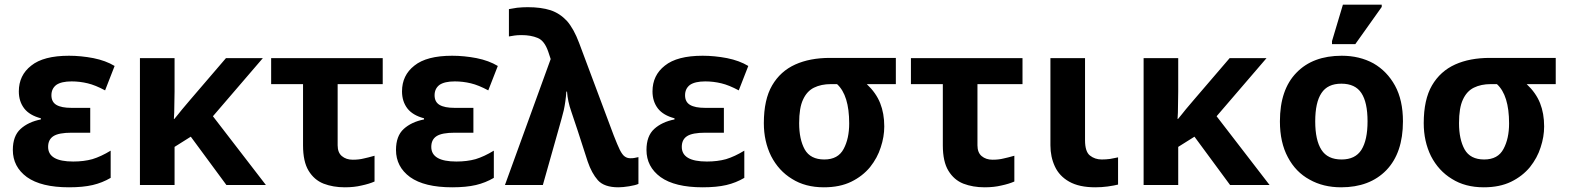

<svg xmlns="http://www.w3.org/2000/svg" viewBox="-20 -796 6755 826"><path d="M276.9 9.8Q157.2 9.8 95.7 -34.2Q35.2 -78.6 35.2 -150.9Q35.2 -210.9 68.4 -241.2Q101.6 -271.5 155.8 -282.2V-287.1Q107.4 -299.8 84.5 -329.1Q61 -359.4 61 -402.8Q61 -472.2 114.3 -513.7Q167 -556.2 276.9 -556.2Q328.1 -556.2 381.8 -545.9Q435.1 -535.2 473.1 -512.2L432.1 -407.2Q390.1 -429.7 357.4 -437.5Q323.2 -445.8 288.1 -445.8Q244.1 -445.8 222.2 -430.7Q201.2 -414.6 201.2 -386.2Q201.2 -357.4 222.7 -344.7Q244.1 -332 287.1 -332H368.2V-225.1H288.1Q232.9 -225.1 210 -210.4Q187 -195.8 187 -164.1Q187 -101.1 294.9 -101.1Q340.8 -101.1 377.4 -111.3Q414.6 -122.6 456.1 -147.9V-30.8Q420.4 -9.8 378.9 0Q336.9 9.8 276.9 9.8Z M1110.8 -545.9 896 -295.9 1124 0H954.1L800.8 -208L731 -164.1V0H582V-545.9H731V-402.8Q730 -362.8 730 -342.8Q730 -309.6 728 -284.2H730Q735.4 -291 746.8 -304.7Q758.3 -318.4 763.7 -325.7Q769 -332 780.8 -345.9Q792.5 -359.9 798.8 -367.2L952.1 -545.9Z M1463.4 9.8Q1413.1 9.8 1372.1 -5.9Q1331.5 -22 1307.6 -61.5Q1283.7 -100.6 1283.7 -170.9V-434.1H1146.5V-545.9H1626.5V-434.1H1432.6V-170.9Q1432.6 -139.6 1450.7 -124.5Q1469.2 -108.9 1497.6 -108.9Q1524.4 -108.9 1545.4 -114.3Q1562 -117.7 1591.3 -126V-15.1Q1568.4 -4.9 1535.6 2Q1503.9 9.8 1463.4 9.8Z M1925.3 9.8Q1805.7 9.8 1744.1 -34.2Q1683.6 -78.6 1683.6 -150.9Q1683.6 -210.9 1716.8 -241.2Q1750 -271.5 1804.2 -282.2V-287.1Q1755.9 -299.8 1732.9 -329.1Q1709.5 -359.4 1709.5 -402.8Q1709.5 -472.2 1762.7 -513.7Q1815.4 -556.2 1925.3 -556.2Q1976.6 -556.2 2030.3 -545.9Q2083.5 -535.2 2121.6 -512.2L2080.6 -407.2Q2038.6 -429.7 2005.9 -437.5Q1971.7 -445.8 1936.5 -445.8Q1892.6 -445.8 1870.6 -430.7Q1849.6 -414.6 1849.6 -386.2Q1849.6 -357.4 1871.1 -344.7Q1892.6 -332 1935.5 -332H2016.6V-225.1H1936.5Q1881.3 -225.1 1858.4 -210.4Q1835.4 -195.8 1835.4 -164.1Q1835.4 -101.1 1943.4 -101.1Q1989.3 -101.1 2025.9 -111.3Q2063 -122.6 2104.5 -147.9V-30.8Q2068.8 -9.8 2027.3 0Q1985.4 9.8 1925.3 9.8Z M2640.1 9.8Q2579.6 9.8 2552.2 -20.5Q2525.4 -50.8 2508.3 -101.1L2465.3 -233.9Q2456.5 -259.8 2437.5 -316.9Q2422.4 -359.9 2419.4 -401.9H2416.5Q2413.6 -359.4 2405.3 -321.3Q2397.5 -289.6 2382.3 -236.8L2315.4 0H2152.3L2349.1 -542L2338.4 -574.2Q2322.3 -621.1 2293 -632.8Q2263.7 -645 2224.1 -645Q2205.1 -645 2193.4 -643.1Q2173.3 -640.1 2169.4 -639.2V-756.8Q2183.6 -759.8 2204.6 -762.7Q2228 -765.1 2250.5 -765.1Q2307.6 -765.1 2348.6 -752Q2388.2 -738.8 2418.9 -706.1Q2448.7 -671.9 2471.2 -611.8L2620.1 -213.9Q2636.7 -171.4 2646.5 -151.4Q2657.7 -129.4 2668 -122.6Q2678.2 -115.2 2692.4 -115.2Q2704.1 -115.2 2710.4 -116.7Q2711.9 -117.2 2717.5 -118.2Q2723.1 -119.1 2726.6 -120.1V-4.9Q2713.9 1 2686.5 5.4Q2659.2 9.8 2640.1 9.8Z M3002.9 9.8Q2883.3 9.8 2821.8 -34.2Q2761.2 -78.6 2761.2 -150.9Q2761.2 -210.9 2794.4 -241.2Q2827.6 -271.5 2881.8 -282.2V-287.1Q2833.5 -299.8 2810.5 -329.1Q2787.1 -359.4 2787.1 -402.8Q2787.1 -472.2 2840.3 -513.7Q2893.1 -556.2 3002.9 -556.2Q3054.2 -556.2 3107.9 -545.9Q3161.1 -535.2 3199.2 -512.2L3158.2 -407.2Q3116.2 -429.7 3083.5 -437.5Q3049.3 -445.8 3014.2 -445.8Q2970.2 -445.8 2948.2 -430.7Q2927.2 -414.6 2927.2 -386.2Q2927.2 -357.4 2948.7 -344.7Q2970.2 -332 3013.2 -332H3094.2V-225.1H3014.2Q2959 -225.1 2936 -210.4Q2913.1 -195.8 2913.1 -164.1Q2913.1 -101.1 3021 -101.1Q3066.9 -101.1 3103.5 -111.3Q3140.6 -122.6 3182.1 -147.9V-30.8Q3146.5 -9.8 3105 0Q3063 9.8 3002.9 9.8Z M3524.4 9.8Q3444.3 9.8 3387.2 -26.4Q3330.1 -61 3297.4 -124.5Q3266.1 -188 3266.1 -266.1Q3266.1 -367.7 3301.8 -428.7Q3337.4 -489.7 3401.4 -518.6Q3464.4 -546.9 3550.3 -546.9H3834V-434.1H3709Q3749 -396.5 3766.6 -352.1Q3784.2 -308.1 3784.2 -252Q3784.2 -207.5 3769 -162.1Q3754.9 -117.2 3723.1 -77.1Q3690.9 -38.1 3642.1 -14.2Q3592.8 9.8 3524.4 9.8ZM3526.4 -109.9Q3585.4 -109.9 3609.4 -155.3Q3633.3 -199.7 3633.3 -265.1Q3633.3 -386.2 3581.1 -434.1H3554.2Q3512.7 -434.1 3481.9 -418.9Q3451.2 -403.8 3434.6 -367.2Q3418 -332 3418 -266.1Q3418 -196.8 3441.9 -153.3Q3466.3 -109.9 3526.4 -109.9Z M4215.8 9.8Q4165.5 9.8 4124.5 -5.9Q4084 -22 4060.1 -61.5Q4036.1 -100.6 4036.1 -170.9V-434.1H3898.9V-545.9H4378.9V-434.1H4185.1V-170.9Q4185.1 -139.6 4203.1 -124.5Q4221.7 -108.9 4250 -108.9Q4276.9 -108.9 4297.9 -114.3Q4314.5 -117.7 4343.8 -126V-15.1Q4320.8 -4.9 4288.1 2Q4256.3 9.8 4215.8 9.8Z M4691.9 9.8Q4622.6 9.8 4579.6 -14.6Q4537.1 -38.6 4518.1 -80.1Q4499 -121.1 4499 -170.9V-545.9H4647.9V-192.9Q4647.9 -143.6 4668.9 -127Q4690.4 -109.9 4719.7 -109.9Q4737.8 -109.9 4755.9 -112.3Q4760.7 -113.3 4766.1 -114.3Q4771.5 -115.2 4778.6 -116.7Q4785.6 -118.2 4790 -119.1V-2Q4775.4 2 4745.1 6.3Q4719.2 9.8 4691.9 9.8Z M5428.7 -545.9 5213.9 -295.9 5441.9 0H5272L5118.7 -208L5048.8 -164.1V0H4899.9V-545.9H5048.8V-402.8Q5047.9 -362.8 5047.9 -342.8Q5047.9 -309.6 5045.9 -284.2H5047.9Q5053.2 -291 5064.7 -304.7Q5076.2 -318.4 5081.5 -325.7Q5086.9 -332 5098.6 -345.9Q5110.4 -359.9 5116.7 -367.2L5270 -545.9Z M6015.6 -273.9Q6015.6 -138.2 5944.3 -64Q5872.6 9.8 5749.5 9.8Q5672.4 9.8 5613.8 -23.4Q5554.2 -55.7 5520.5 -119.6Q5486.3 -183.1 5486.3 -273.9Q5486.3 -410.6 5557.6 -483.4Q5627.9 -556.2 5752.4 -556.2Q5828.6 -556.2 5888.7 -523.4Q5947.3 -489.7 5981.4 -427.7Q6015.6 -365.2 6015.6 -273.9ZM5638.2 -273.9Q5638.2 -192.9 5665 -151.4Q5691.4 -109.9 5751.5 -109.9Q5810.5 -109.9 5836.9 -151.4Q5863.3 -193.4 5863.3 -273.9Q5863.3 -355.5 5836.9 -395.5Q5810.5 -436 5750.5 -436Q5691.4 -436 5665 -395.5Q5638.2 -355.5 5638.2 -273.9ZM5710.4 -606V-619.1L5757.3 -775.9H5924.3V-766.1L5810.5 -606Z M6363.3 9.8Q6283.2 9.8 6226.1 -26.4Q6168.9 -61 6136.2 -124.5Q6105 -188 6105 -266.1Q6105 -367.7 6140.6 -428.7Q6176.3 -489.7 6240.2 -518.6Q6303.2 -546.9 6389.2 -546.9H6672.9V-434.1H6547.9Q6587.9 -396.5 6605.5 -352.1Q6623 -308.1 6623 -252Q6623 -207.5 6607.9 -162.1Q6593.8 -117.2 6562 -77.1Q6529.8 -38.1 6481 -14.2Q6431.6 9.8 6363.3 9.8ZM6365.2 -109.9Q6424.3 -109.9 6448.2 -155.3Q6472.2 -199.7 6472.2 -265.1Q6472.2 -386.2 6419.9 -434.1H6393.1Q6351.6 -434.1 6320.8 -418.9Q6290 -403.8 6273.4 -367.2Q6256.8 -332 6256.8 -266.1Q6256.8 -196.8 6280.8 -153.3Q6305.2 -109.9 6365.2 -109.9Z"/></svg>

Font: Droid Sans Thai
Style: Bold
Weight: 700
Designer: Steve Matteson
Foundry: Ascender Corporation
Version: Version 1.00